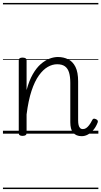

<svg xmlns="http://www.w3.org/2000/svg" viewBox="-20 -905 686 1300"><path d="M533 17Q514 17 499.5 11Q485 5 475 -7Q465 -19 460.5 -36.5Q456 -54 456 -78V-344Q456 -386 447.5 -414Q439 -442 419.5 -456Q400 -470 367 -470Q335 -470 303.5 -452Q272 -434 243.5 -394.5Q215 -355 193.5 -290Q172 -225 160 -130V-4Q160 6 153 10.5Q146 15 132 15Q120 15 113.5 10.5Q107 6 107 -4V-496Q107 -506 113.5 -510.5Q120 -515 132 -515Q146 -515 153 -510.5Q160 -506 160 -496V-295Q177 -359 202 -402.5Q227 -446 256.5 -471.5Q286 -497 315.5 -508Q345 -519 372 -519Q410 -519 441.5 -503.5Q473 -488 491 -452Q509 -416 509 -354V-90Q509 -72 512 -59Q515 -46 522 -38.5Q529 -31 541 -31Q553 -31 563 -37.5Q573 -44 583.5 -57.5Q594 -71 605 -93Q609 -101 615.5 -101.5Q622 -102 630 -98Q639 -94 641.5 -88Q644 -82 641 -75Q630 -46 612.5 -25.5Q595 -5 575 6Q555 17 533 17ZM0 365H646V375H0ZM0 -20H646V0H0ZM0 -505H646V-500H0ZM0 -885H646V-875H0Z"/></svg>

Font: Playwrite AT Guides
Style: Regular
Weight: 400
Designer: Veronika Burian, José Scaglione
Foundry: TypeTogether
Version: Version 1.003